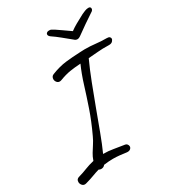

<svg xmlns="http://www.w3.org/2000/svg" viewBox="-226 -848 876 969"><g transform="rotate(-30 212.0 -363.5)"><path d="M-11 17Q-25 21 -33.5 12Q-42 3 -42 -8Q-42 -26 -25 -30Q3 -38 25 -47Q47 -56 77 -63Q85 -86 94 -100Q104 -117 115.5 -134Q127 -151 137 -173Q169 -241 190 -302.5Q211 -364 228 -419Q245 -474 266 -521Q231 -519 203 -514.5Q175 -510 141 -497Q135 -495 131 -495Q121 -495 114.5 -503Q108 -511 108 -521Q108 -528 111.5 -534Q115 -540 123 -543Q169 -561 208 -565.5Q247 -570 294 -572Q301 -572 307 -572.5Q313 -573 319 -573Q354 -573 382.5 -569.5Q411 -566 446 -566Q457 -566 461.5 -561.5Q466 -557 466 -552Q466 -545 459 -537.5Q452 -530 438 -530Q398 -531 373 -528.5Q348 -526 316 -524Q292 -472 268.5 -411Q245 -350 222 -288Q199 -226 178 -169.5Q157 -113 137 -69Q168 -69 195.5 -64Q223 -59 252 -55Q263 -54 268 -48Q273 -42 273 -35Q273 -27 266 -21Q259 -15 246 -16Q224 -19 205.5 -21Q187 -23 167 -23Q155 -23 141.5 -22Q128 -21 114 -19Q106 -8 92 -8Q83 -8 78 -12Q57 -6 37.5 1.5Q18 9 -11 17ZM441 -745Q454 -745 454 -733Q454 -730 451.5 -725.5Q449 -721 440 -716Q418 -702 389.5 -682Q361 -662 336 -644Q324 -635 315 -635Q305 -635 296 -644Q274 -662 249.5 -682Q225 -702 204 -716Q197 -721 195 -726Q193 -731 194 -733Q194 -738 199 -741.5Q204 -745 209 -745Q211 -745 217 -745Q223 -745 240 -734Q250 -728 270 -713.5Q290 -699 315 -682Q331 -694 349.5 -704.5Q368 -715 382.5 -722.5Q397 -730 400 -732Q408 -736 419.5 -740.5Q431 -745 441 -745Z"/></g></svg>

Font: Grape Nuts
Style: Regular
Weight: 400
Designer: Robert E. Leuschke
Foundry: Robert E. Leuschke
Version: Version 1.010; ttfautohint (v1.8.3)